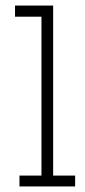

<svg xmlns="http://www.w3.org/2000/svg" viewBox="-20 -670 305 690"><path d="M250 0H50V-39H129V-610H34V-650H171V-39H250Z"/></svg>

Font: Josefin Slab
Style: Regular
Weight: 400
Designer: Santiago Orozco
Foundry: Typemade
Version: Version 2.000